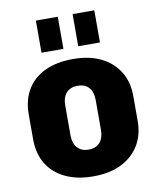

<svg xmlns="http://www.w3.org/2000/svg" viewBox="-86 -827 747 906"><g transform="rotate(-10 288.0 -374.5)"><path d="M288 11Q211 11 154.5 -16Q98 -43 68 -92.5Q38 -142 38 -211V-329Q38 -399 68 -448.5Q98 -498 154 -524.5Q210 -551 288 -551Q366 -551 421.5 -524Q477 -497 508 -447.5Q539 -398 539 -329V-211Q539 -142 508 -92.5Q477 -43 421.5 -16Q366 11 288 11ZM288 -117Q323 -117 342 -138.5Q361 -160 361 -199V-341Q361 -381 342 -402Q323 -423 288 -423Q254 -423 234.5 -402Q215 -381 215 -341V-199Q215 -160 234.5 -138.5Q254 -117 288 -117ZM253 -760V-606H148V-760ZM428 -760V-606H324V-760Z"/></g></svg>

Font: Pathway Extreme Condensed ExtraBold
Style: Regular
Weight: 800
Width: 3
Version: Version 1.001;gftools[0.9.26]